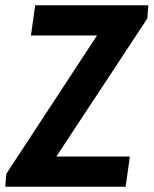

<svg xmlns="http://www.w3.org/2000/svg" viewBox="-32 -706 581 726"><path d="M-12 0 -8 -49 335 -572H85L101 -686H529L525 -636L181 -114H459L443 0Z"/></svg>

Font: Archivo Narrow
Style: Bold Italic
Weight: 700
Italic angle: -8°
Designer: Hector Gatti
Foundry: Omnibus-Type
Version: Version 3.002